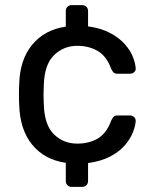

<svg xmlns="http://www.w3.org/2000/svg" viewBox="-20 -630 600 750"><path d="M260 100Q250 100 243.5 93.5Q237 87 237 77V6Q154 -6 106 -64.5Q58 -123 55 -220Q54 -235 54 -260Q54 -285 55 -300Q57 -396 105.5 -455Q154 -514 237 -526V-587Q237 -597 243.5 -603.5Q250 -610 260 -610H301Q311 -610 317.5 -603.5Q324 -597 324 -587V-527Q375 -520 410.5 -501Q446 -482 468 -457Q490 -432 499.5 -407Q509 -382 510 -364Q511 -354 504 -348Q497 -342 487 -342H439Q429 -342 424 -346.5Q419 -351 414 -362Q396 -411 361.5 -431Q327 -451 282 -451Q228 -451 190.5 -414Q153 -377 151 -295Q149 -259 151 -225Q153 -142 190.5 -105.5Q228 -69 282 -69Q328 -69 362 -89Q396 -109 414 -158Q419 -169 424 -174Q429 -179 439 -179H487Q497 -179 504 -172.5Q511 -166 510 -156Q509 -139 499.5 -114Q490 -89 468.5 -63.5Q447 -38 411 -19Q375 0 324 7V77Q324 87 317.5 93.5Q311 100 301 100Z"/></svg>

Font: RubikRegular
Style: Regular
Weight: 400
Designer: Hubert and Fischer
Foundry: Hubert and Fischer
Version: Version 2.300;gftools[0.9.30]